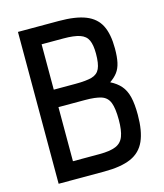

<svg xmlns="http://www.w3.org/2000/svg" viewBox="-118 -889 836 977"><g transform="rotate(-15 300.0 -400.0)"><path d="M69 0V-800H284Q373 -800 425.5 -779Q478 -758 501 -712.5Q524 -667 524 -591Q524 -547 517.5 -517.5Q511 -488 496 -468Q481 -448 456 -431Q490 -414 510.5 -390Q531 -366 540 -329Q549 -292 549 -235Q549 -150 526 -98Q503 -46 450.5 -23Q398 0 309 0ZM169 -92H309Q364 -92 394.5 -104.5Q425 -117 437 -148.5Q449 -180 449 -235Q449 -296 437 -326.5Q425 -357 394.5 -367Q364 -377 309 -377H169ZM169 -469H284Q340 -469 370 -477.5Q400 -486 412 -512Q424 -538 424 -591Q424 -636 412.5 -661.5Q401 -687 370.5 -697.5Q340 -708 284 -708H169Z"/></g></svg>

Font: Victor Mono
Style: Bold
Weight: 700
Monospace: yes
Designer: Rune Bjørnerås
Version: Version 1.561;gftools[0.9.30]